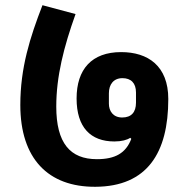

<svg xmlns="http://www.w3.org/2000/svg" viewBox="-20 -709 709 737"><path d="M346 8C545 7 626 -122 626 -329C626 -456 548 -509 445 -509C332 -509 274 -443 274 -331C274 -220 328 -166 419 -166C447 -166 468 -172 480 -180L484 -176C463 -121 422 -98 352 -98C249 -98 196 -160 196 -300C196 -416 225 -529 270 -655L143 -689C95 -565 58 -449 58 -306C58 -100 165 9 346 8ZM398 -311V-351C398 -385 416 -409 450 -409C483 -409 502 -390 502 -354V-315C502 -278 484 -258 449 -258C414 -258 398 -283 398 -311Z"/></svg>

Font: IBM Plex Devanagari
Style: Bold
Weight: 700
Designer: Mike Abbink, Paul van der Laan, Pieter van Rosmalen, Erin McLaughlin
Foundry: Bold Monday
Version: Version 1.0